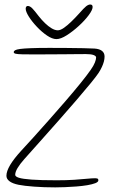

<svg xmlns="http://www.w3.org/2000/svg" viewBox="-20 -820 514 852"><path d="M225 11.5Q175 11.5 131.2 8.2Q87.5 5 62.5 0Q35.5 -5.5 22 -15.8Q8.5 -26 8.5 -40Q8.5 -60 25 -87.8Q41.5 -115.5 74 -151Q96 -174.5 128.2 -210.2Q160.5 -246 197.5 -287.8Q234.5 -329.5 270.5 -371.2Q306.5 -413 336 -449.2Q365.5 -485.5 382.5 -510Q395.5 -528.5 401 -542.5Q406.5 -556.5 406.5 -565Q406.5 -571.5 395.2 -575.8Q384 -580 361.5 -580Q354 -580 326 -579.8Q298 -579.5 261 -579.2Q224 -579 190 -578.8Q156 -578.5 136.5 -578.5Q99.5 -578.5 78.8 -579Q58 -579.5 49.5 -581.5Q41 -583.5 41 -588.5Q41 -593.5 47 -597Q53 -600.5 69.5 -602.8Q86 -605 117.2 -606.2Q148.5 -607.5 199 -607.5Q231 -607.5 272.2 -607.2Q313.5 -607 349.2 -606.2Q385 -605.5 399.5 -604.5Q421.5 -603 432.8 -594Q444 -585 444 -569Q444 -558.5 441 -547Q438 -535.5 432.2 -523Q426.5 -510.5 417.5 -496.5Q408 -482 381.8 -450Q355.5 -418 318.8 -375.2Q282 -332.5 240.8 -285.8Q199.5 -239 159.5 -194.2Q119.5 -149.5 87.5 -113.5Q68 -91.5 57.8 -74.2Q47.5 -57 47.5 -44Q47.5 -36.5 63.8 -31.2Q80 -26 120.2 -23Q160.5 -20 231.5 -20Q275.5 -20 309.2 -22.2Q343 -24.5 366 -26.8Q389 -29 400 -29Q407.5 -29 411 -28Q414.5 -27 415.5 -25Q416.5 -23 416.5 -20Q416.5 -12.5 403 -7.2Q389.5 -2 367.5 1.8Q345.5 5.5 319.5 7.5Q293.5 9.5 268.8 10.5Q244 11.5 225 11.5ZM230.5 -646.5Q212 -646.5 188.8 -662.2Q165.5 -678 143.8 -701Q122 -724 108 -746.2Q94 -768.5 94 -781.5Q94 -787 96.5 -790.2Q99 -793.5 103 -793.5Q113 -793.5 123.2 -783Q133.5 -772.5 152 -748Q165 -731.5 179.8 -717.2Q194.5 -703 209.2 -694.2Q224 -685.5 236.5 -685.5Q248 -685.5 263.8 -696.5Q279.5 -707.5 297.2 -724.8Q315 -742 331.5 -760.5Q352 -784 362 -792Q372 -800 380.5 -800Q391 -800 391 -789Q391 -776 373.5 -752.5Q356 -729 329.5 -704.8Q303 -680.5 276.2 -663.5Q249.5 -646.5 230.5 -646.5Z"/></svg>

Font: Gluten Thin
Style: Regular
Weight: 100
Designer: Tyler Finck
Foundry: Etcetera Type Company
Version: Version 1.300